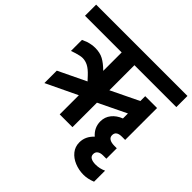

<svg xmlns="http://www.w3.org/2000/svg" viewBox="-202 -821 1170 1170"><g transform="rotate(45 383.5 -236.0)"><path d="M416 -318 596 -405V-447H698V-172H670Q621 -172 621 -136Q621 -118 636 -109Q651 -100 677 -100H698V-10H670Q647 -10 634 -0.5Q621 9 621 27Q621 45 636 53.5Q651 62 677 62Q712 62 744 47V142Q704 158 669 158Q628 158 591.5 143Q555 128 533 100.5Q511 73 511 36Q511 -16 553 -55Q511 -92 511 -145Q511 -183 534 -211.5Q557 -240 596 -255V-298L416 -211V0H306V-165L105 -69V-176L284 -262L259 -289Q232 -318 209 -330Q186 -342 162 -342Q144 -342 111 -332L81 -322V-417Q86 -420 115 -431Q146 -440 173 -440Q214 -440 243.5 -424Q273 -408 306 -375V-534H-10V-630H777V-534H416Z"/></g></svg>

Font: Pragati Narrow
Style: Bold
Weight: 700
Designer: Hector Gatti, Marcela Romero, Pablo Cosgaya and Nicolas Silva
Foundry: Omnibus-Type
Version: Version 1.010; ttfautohint (v1.3)